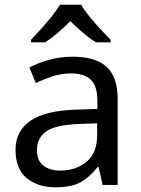

<svg xmlns="http://www.w3.org/2000/svg" viewBox="-20 -786 601 816"><path d="M288 -545Q386 -545 433 -502Q480 -459 480 -365V0H416L399 -76H395Q360 -32 321.5 -11Q283 10 215 10Q142 10 94 -28.5Q46 -67 46 -149Q46 -229 109 -272.5Q172 -316 303 -320L394 -323V-355Q394 -422 365 -448Q336 -474 283 -474Q241 -474 203 -461.5Q165 -449 132 -433L105 -499Q140 -518 188 -531.5Q236 -545 288 -545ZM314 -259Q214 -255 175.5 -227Q137 -199 137 -148Q137 -103 164.5 -82Q192 -61 235 -61Q303 -61 348 -98.5Q393 -136 393 -214V-262ZM325 -766Q337 -744 359.5 -716.5Q382 -689 406.5 -662.5Q431 -636 450 -617V-606H388Q362 -622 334 -645.5Q306 -669 279 -696Q252 -669 225 -646Q198 -623 172 -606H112V-617Q131 -637 154.5 -663Q178 -689 200 -716.5Q222 -744 235 -766Z"/></svg>

Font: Noto Sans Warang Citi
Style: Regular
Weight: 400
Designer: Mangu Purty
Foundry: Mangu Purty
Version: Version 3.002; ttfautohint (v1.8.4.7-5d5b)